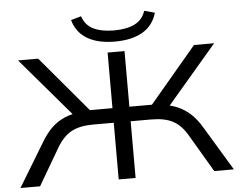

<svg xmlns="http://www.w3.org/2000/svg" viewBox="-59 -991 1329 1063"><g transform="rotate(-5 605.0 -459.0)"><path d="M12 0 161 -246Q188 -291 219.5 -321Q251 -351 292 -368.5Q333 -386 387 -391L352 -363L60 -705H172L447 -379L417 -396H558V-705H652V-396H793L763 -379L1038 -705H1150L858 -363L824 -391Q878 -386 918.5 -368.5Q959 -351 991 -321Q1023 -291 1049 -247L1198 0H1089L968 -205Q935 -264 889 -289.5Q843 -315 767 -315H652V0H558V-315H443Q370 -315 323.5 -290.5Q277 -266 241 -205L121 0ZM604 -762Q542 -762 494.5 -777.5Q447 -793 416 -824Q385 -855 372 -902L429 -918Q446 -867 491 -845.5Q536 -824 604 -824Q674 -824 719 -846Q764 -868 780 -918L838 -902Q818 -832 758.5 -797Q699 -762 604 -762Z"/></g></svg>

Font: Nunito Sans 10pt Expanded
Style: Regular
Weight: 400
Width: 7
Designer: Vernon Adams
Foundry: Vernon Adams
Version: Version 3.101;gftools[0.9.27]